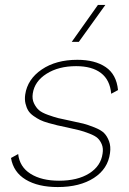

<svg xmlns="http://www.w3.org/2000/svg" viewBox="-20 -754 527 784"><path d="M215.8 9.8Q135.7 9.8 85.2 -20.5Q34.7 -50.8 24.9 -108.9L54.2 -125Q60.1 -72.3 105 -44.2Q149.9 -16.1 221.2 -16.1Q296.9 -16.1 344.5 -46.1Q392.1 -76.2 398.9 -127Q402.3 -147.9 395.8 -164.1Q389.2 -180.2 378.7 -189.9Q368.2 -199.7 344.7 -208.7Q321.3 -217.8 303.7 -222.2Q286.1 -226.6 252.9 -233.9Q229 -238.8 214.4 -242.2Q199.7 -245.6 178.2 -251.7Q156.7 -257.8 143.8 -264.2Q130.9 -270.5 116.5 -280.8Q102.1 -291 95 -303Q87.9 -314.9 84 -331.5Q80.1 -348.1 83 -368.2Q92.3 -430.7 150.4 -470.2Q208.5 -509.8 295.9 -509.8Q367.7 -509.8 411.6 -480Q455.6 -450.2 461.9 -386.2L434.1 -371.1Q429.2 -427.7 392.3 -455.8Q355.5 -483.9 291 -483.9Q219.2 -483.9 170.2 -452.9Q121.1 -421.9 113.8 -372.1Q110.4 -349.6 118.7 -332.3Q127 -314.9 138.9 -304.4Q150.9 -293.9 176 -284.9Q201.2 -275.9 217.8 -271.7Q234.4 -267.6 266.1 -261.2Q301.8 -253.9 320.1 -249.3Q338.4 -244.6 365.5 -233.9Q392.6 -223.1 405 -210.7Q417.5 -198.2 425.3 -177.2Q433.1 -156.2 429.2 -128.9Q420.9 -64.5 363.3 -27.3Q305.7 9.8 215.8 9.8ZM272.9 -583 379.9 -733.9H410.2L301.8 -583Z"/></svg>

Font: Human Sans ExtraLight
Style: Italic
Weight: 200
Italic angle: -8°
Designer: Tim Radville
Foundry: Continuum
Version: Version 1.000;FEAKit 1.0